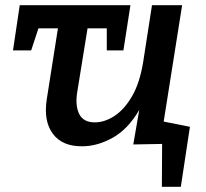

<svg xmlns="http://www.w3.org/2000/svg" viewBox="-20 -552 792 739"><path d="M30 -358 56 -532H482L455 -358H391V-443H317L277 -196Q269 -145 285 -113Q301 -81 345 -81Q383 -81 421 -106Q459 -131 488.5 -182Q518 -233 531 -313L565 -532H681L610 -84L711 -64L676 167H603L604 2L493 4L516 -129Q473 -55 414 -22Q355 11 297 11Q220 12 183.5 -37Q147 -86 160 -170L203 -443H128L100 -358Z"/></svg>

Font: Bitter SemiBold
Style: Italic
Weight: 600
Italic angle: -9°
Designer: Sol Matas, and Bitter project Authors
Foundry: Sol Matas
Version: Version 2.001